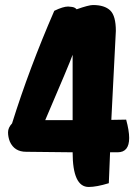

<svg xmlns="http://www.w3.org/2000/svg" viewBox="-20 -735 546 764"><path d="M84 -131Q37 -131 19 -172Q12 -190 12 -208.5Q12 -227 28 -244Q96 -462 196 -692Q231 -709 251 -709Q254 -709 266 -707.5Q278 -706 285 -698Q333 -715 350 -715Q396 -715 418.5 -693.5Q441 -672 441 -612L423 -258L482 -259Q494 -215 494 -186Q494 -129 448 -129H418L413 -6Q364 9 333 9Q269 9 269 -129ZM269 -257V-517Q257 -483 160 -257Z"/></svg>

Font: Chela One Cyrilic
Style: Regular
Weight: 400
Designer: Miguel Hernandez
Foundry: LatinoType
Version: Version 1.001